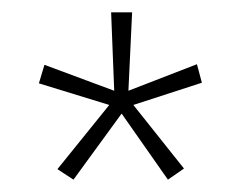

<svg xmlns="http://www.w3.org/2000/svg" viewBox="-20 -780 391 311"><path d="M194 -760 188 -633 299 -676 307 -646 196 -610 278 -507 252 -489 177 -596 99 -489 73 -506 157 -610 43 -645 52 -675 165 -633 160 -760Z"/></svg>

Font: Noto Sans Myanmar UI ExtraCondensed ExtraLight
Style: Regular
Weight: 200
Width: 2
Designer: Monotype Design Team
Foundry: Monotype Imaging Inc.
Version: Version 2.103; ttfautohint (v1.8.4.7-5d5b)